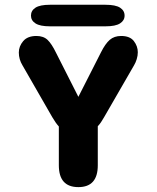

<svg xmlns="http://www.w3.org/2000/svg" viewBox="-20 -776 659 806"><path d="M309 9.5Q227 9.5 227 -82V-245Q213.5 -260 199.5 -284L74.5 -501.5Q59 -527 59 -555.5Q59 -581.5 77.2 -603.2Q95.5 -625 133 -625Q162.5 -625 179.8 -608.5Q197 -592 215 -555L309 -369.5L404 -556.5Q422 -592.5 440.8 -608.8Q459.5 -625 488.5 -625Q525.5 -625 542 -603.5Q558.5 -582 558.5 -556.5Q558.5 -542.5 554 -527.8Q549.5 -513 542.5 -501.5L417 -284Q410.5 -272.5 404.2 -263.2Q398 -254 390.5 -246V-82Q390.5 9.5 309 9.5ZM110 -710.5Q110 -731.5 129 -743.8Q148 -756 189.5 -756H423Q465 -756 484 -743.8Q503 -731.5 503 -710.5Q503 -690 484 -677.8Q465 -665.5 423 -665.5H189.5Q148 -665.5 129 -677.8Q110 -690 110 -710.5Z"/></svg>

Font: Sono ExtraLight Monospace
Style: Bold
Weight: 700
Version: Version 2.112